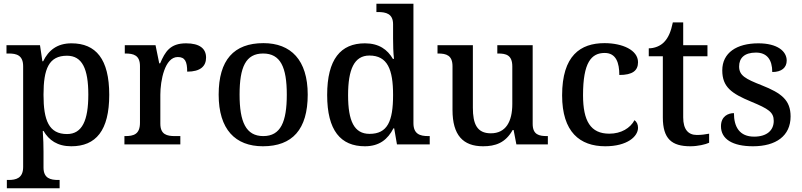

<svg xmlns="http://www.w3.org/2000/svg" viewBox="-20 -780 4331 1037"><path d="M17 237H302V192H294C254 192 215 184 215 125V40C215 13 214 -34 211 -73H215C244 -23 290 10 365 10C498 10 570 -75 570 -268C570 -461 498 -546 366 -546C288 -546 242 -508 213 -449H209L196 -536H15V-491H27C69 -491 105 -482 105 -422V122C105 183 66 192 26 192H17ZM342 -56C244 -56 215 -130 215 -268C215 -409 244 -479 342 -479C424 -479 457 -408 457 -269C457 -130 424 -56 342 -56Z M652 0H954V-45H925C882 -45 846 -53 846 -112V-268C846 -345 870 -472 940 -472C979 -472 991 -448 991 -393C1062 -393 1093 -422 1093 -469C1093 -517 1059 -546 985 -546C899 -546 872 -501 845 -438H840L820 -536H654V-491H657C701 -491 736 -482 736 -423V-117C736 -54 701 -45 656 -45H652Z M1400 10C1559 10 1642 -81 1642 -269C1642 -456 1551 -547 1403 -547C1243 -547 1161 -456 1161 -269C1161 -81 1251 10 1400 10ZM1402 -45C1308 -45 1274 -122 1274 -269C1274 -417 1307 -491 1401 -491C1495 -491 1529 -417 1529 -269C1529 -122 1496 -45 1402 -45Z M1951 10C2029 10 2075 -28 2105 -87H2109L2124 0H2301V-45H2293C2248 -45 2213 -56 2213 -115V-760H2013V-715H2021C2065 -715 2103 -706 2103 -649V-572C2103 -539 2104 -494 2108 -462H2102C2073 -512 2027 -546 1951 -546C1820 -546 1747 -460 1747 -267C1747 -75 1820 10 1951 10ZM1976 -57C1893 -57 1860 -126 1860 -266C1860 -405 1893 -480 1975 -480C2073 -480 2103 -405 2103 -267C2103 -125 2073 -57 1976 -57Z M2589 10C2655 10 2710 -8 2749 -78H2754L2769 0H2939V-45H2935C2892 -45 2857 -52 2857 -111V-536H2666V-491H2670C2713 -491 2747 -483 2747 -421V-219C2747 -123 2712 -60 2631 -60C2556 -60 2534 -111 2534 -198V-536H2343V-491H2346C2391 -491 2424 -481 2424 -422V-186C2424 -50 2481 10 2589 10Z M3249 10C3368 10 3426 -43 3426 -90C3426 -108 3419 -122 3407 -131C3384 -88 3335 -58 3271 -58C3170 -58 3129 -126 3129 -266C3129 -443 3174 -494 3246 -494C3308 -494 3325 -440 3325 -375C3397 -375 3426 -399 3426 -444C3426 -510 3341 -547 3245 -547C3115 -547 3016 -480 3016 -265C3016 -67 3112 10 3249 10Z M3709 10C3749 10 3791 0 3810 -9V-58C3789 -54 3768 -51 3744 -51C3697 -51 3670 -81 3670 -146V-476H3801V-536H3670V-659H3614C3604 -610 3590 -577 3568 -554C3547 -531 3514 -519 3484 -519V-476H3560V-146C3560 -30 3608 10 3709 10Z M4047 10C4171 10 4250 -46 4250 -151C4250 -239 4201 -277 4095 -319C4006 -354 3972 -372 3972 -421C3972 -466 4000 -496 4063 -496C4122 -496 4151 -458 4151 -391C4202 -391 4229 -415 4229 -453C4229 -503 4179 -546 4076 -546C3959 -546 3881 -495 3881 -400C3881 -310 3931 -275 4037 -231C4131 -192 4159 -174 4159 -127C4159 -77 4123 -42 4053 -42C3974 -42 3944 -95 3944 -169C3914 -169 3874 -153 3874 -98C3874 -29 3936 10 4047 10Z"/></svg>

Font: Noto Serif Ethiopic Medium
Style: Regular
Weight: 500
Designer: Monotype Design Team
Foundry: Monotype Imaging Inc.
Version: Version 2.102